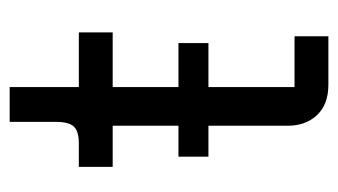

<svg xmlns="http://www.w3.org/2000/svg" viewBox="-171 -528 699 397"><g transform="rotate(-90 178.5 -329.5)"><path d="M302 -70V0H202Q161 0 139 -23.5Q117 -47 117 -84V-248H53V-310H117V-446H32V-516H80Q106 -516 115.5 -526.5Q125 -537 125 -563V-659H197V-516H310V-446H197V-310H288V-248H197V-70Z"/></g></svg>

Font: IBM Plex Sans
Style: Regular
Weight: 400
Designer: Mike Abbink, Paul van der Laan, Pieter van Rosmalen
Foundry: Bold Monday
Version: Version 3.201